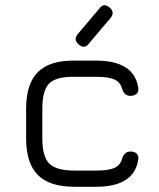

<svg xmlns="http://www.w3.org/2000/svg" viewBox="-20 -715 610 735"><path d="M281 -545Q260 -563 278 -585L360 -682Q377 -706 400 -686Q421 -668 403 -646L321 -549Q304 -525 281 -545ZM265 0Q170 0 125 -45Q80 -90 80 -185V-299Q80 -394 125 -439Q170 -484 265 -483H347Q493 -483 509 -380Q512 -365 503.5 -356.5Q495 -348 479 -348Q455 -348 447 -377Q440 -401 417.5 -411Q395 -421 347 -421H265Q195 -422 168.5 -395.5Q142 -369 142 -299V-185Q142 -115 169 -88.5Q196 -62 265 -62H347Q395 -62 417.5 -72Q440 -82 447 -106Q455 -135 480 -135Q495 -135 503.5 -126.5Q512 -118 509 -103Q493 0 347 0Z"/></svg>

Font: Jura Medium
Style: Regular
Weight: 500
Designer: Daniel Johnson, Alexei Vanyashin
Foundry: Daniel Johnson
Version: Version 5.103